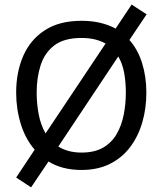

<svg xmlns="http://www.w3.org/2000/svg" viewBox="-20 -722 713 841"><path d="M622.1 -659.2 546.9 -546.9Q584 -504.9 602.5 -445.3Q621.1 -385.7 621.1 -316.4Q621.1 -249 604 -188.5Q586.9 -127.9 551.8 -80.1Q516.6 -32.2 462.9 -4.9Q409.2 22.5 336.9 22.5Q252 22.5 192.4 -14.6L116.2 98.6L50.8 55.7L131.8 -66.4Q90.8 -114.3 70.8 -179.7Q50.8 -245.1 50.8 -316.4Q50.8 -406.2 82 -477.5Q113.3 -548.8 176.8 -589.8Q240.2 -630.9 336.9 -630.9Q423.8 -630.9 486.3 -596.7L556.6 -702.1ZM442.4 -531.2Q421.9 -543 396 -549.3Q370.1 -555.7 336.9 -555.7Q260.7 -555.7 218.3 -523.4Q175.8 -491.2 158.2 -437Q140.6 -382.8 140.6 -316.4Q140.6 -268.6 149.4 -221.7Q158.2 -174.8 179.7 -137.7ZM531.2 -316.4Q531.2 -362.3 523.9 -402.8Q516.6 -443.4 498 -474.6L235.4 -80.1Q255.9 -67.4 281.2 -60.5Q306.6 -53.7 336.9 -53.7Q394.5 -53.7 432.1 -75.7Q469.7 -97.7 491.2 -135.3Q512.7 -172.9 522 -219.7Q531.2 -266.6 531.2 -316.4Z"/></svg>

Font: Namkio Khamti
Style: Regular
Weight: 400
Designer: Debbi Hosken
Foundry: SIL International
Version: Version 3.917